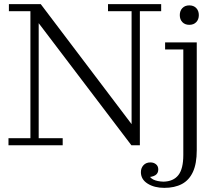

<svg xmlns="http://www.w3.org/2000/svg" viewBox="-20 -702 1045 928"><path d="M615 0 167 -590 177 -682 616 -102ZM21 0V-34H127V-648H23V-682H177L167 -590V-34H283V0ZM615 0 612 -102H616V-648H502V-682H759V-648H656V0ZM866 47V-463H778V-497H931V24ZM707 83Q723 83 734 92Q745 101 745 117Q745 136 730.5 145Q716 154 692 154L698 138Q703 157 721.5 166Q740 175 770 176L774 206Q726 206 693.5 185.5Q661 165 661 130Q661 110 673.5 96.5Q686 83 707 83ZM770 176Q818 175 842 144.5Q866 114 866 47L931 24Q931 89 912.5 129Q894 169 859 187.5Q824 206 774 206ZM895 -582Q874 -582 861.5 -595Q849 -608 849 -629Q849 -650 861.5 -663Q874 -676 895 -676Q916 -676 928.5 -663Q941 -650 941 -629Q941 -608 928.5 -595Q916 -582 895 -582Z"/></svg>

Font: Montagu Slab 144pt Light
Style: Regular
Weight: 300
Designer: Florian Karsten
Foundry: Florian Karsten
Version: Version 1.000